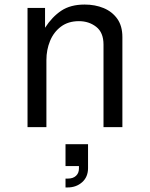

<svg xmlns="http://www.w3.org/2000/svg" viewBox="-20 -559 658 844"><path d="M101 0V-524H178V-437Q209 -485 249.5 -512Q290 -539 352 -539Q398 -539 435.5 -523.5Q473 -508 495.5 -476.5Q518 -445 518 -396V0H435V-363Q435 -416 403 -441Q371 -466 327 -466Q280 -466 248 -442Q216 -418 200 -379Q184 -340 184 -295V0ZM268 171V75H367V180Q367 219 341 242Q315 265 277 265H268V226H279Q301 226 314 214Q327 202 327 182V171Z"/></svg>

Font: Fragment Mono
Style: Regular
Weight: 400
Monospace: yes
Designer: Wei Huang based on Nimbus Sans by URW Studio, based on Helvetica by Max Miedinger.
Foundry: Wei Huang
Version: Version 1.021; ttfautohint (v1.8.4.7-5d5b)